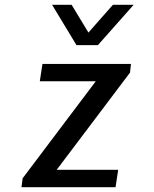

<svg xmlns="http://www.w3.org/2000/svg" viewBox="-20 -776 640 796"><path d="M69 0 74 -37 377 -439H145L156 -511H523L519 -475L215 -72H470L459 0ZM534 -756 386 -589H297L196 -756H277L369 -604H314L448 -756Z"/></svg>

Font: Chivo Mono
Style: Italic
Weight: 400
Italic angle: -8.05°
Monospace: yes
Version: Version 1.008